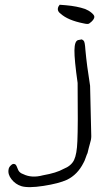

<svg xmlns="http://www.w3.org/2000/svg" viewBox="-20 -591 430 796"><path d="M222.7 -564.5 227.5 -571.3 252.9 -569.3Q298.8 -565.4 333 -553.7Q347.7 -547.9 359.4 -538.1Q371.1 -528.3 371.1 -521.5Q371.1 -508.8 350.6 -494.1Q345.7 -489.3 326.2 -494.1Q261.7 -506.8 231.4 -534.2Q213.9 -546.9 222.7 -564.5ZM314.5 -426.8Q319.3 -429.7 327.1 -421.9Q332 -417 334 -384.8Q339.8 -320.3 353.5 -235.4Q357.4 -50.8 358.4 -26.4Q358.4 -11.7 352.5 5.9Q351.6 7.8 348.1 22Q344.7 36.1 342.8 43.9Q340.8 46.9 335.4 62.5Q330.1 78.1 326.2 84Q301.8 132.8 257.8 154.3Q223.6 169.9 160.2 179.7Q96.7 189.5 68.4 180.7Q43.9 172.9 27.8 152.3Q11.7 131.8 15.6 111.3Q16.6 102.5 24.9 94.7Q33.2 86.9 38.1 88.9Q42 88.9 44.4 91.3Q46.9 93.8 48.8 97.7Q50.8 101.6 55.7 114.3Q61.5 126 76.2 130.9Q111.3 148.4 158.2 135.7Q213.9 126 243.2 109.4Q275.4 96.7 287.1 72.3Q298.8 47.9 300.8 -5.9Q303.7 -66.4 301.8 -247.1Q288.1 -343.8 288.6 -382.3Q289.1 -420.9 303.7 -424.8Z"/></svg>

Font: JasonHandwriting1
Style: Regular
Weight: 400
Version: Version 1.48.20